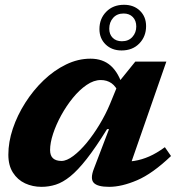

<svg xmlns="http://www.w3.org/2000/svg" viewBox="-20 -748 724 782"><path d="M362.5 -61 424 -222H416Q369.5 -147 333 -100.5Q296.5 -54 266 -29.5Q235.5 -5 207.2 4Q179 13 149 13Q113 13 82.2 -1.2Q51.5 -15.5 32.8 -44.8Q14 -74 14 -118Q14 -169.5 32.2 -224Q50.5 -278.5 82.8 -329.2Q115 -380 157.5 -420.8Q200 -461.5 248.8 -485.2Q297.5 -509 348.5 -509Q399 -509 431.2 -480.2Q463.5 -451.5 481 -392.5L467 -363Q453 -396 434.2 -409Q415.5 -422 390.5 -422Q362 -422 332.8 -402Q303.5 -382 277 -349.5Q250.5 -317 229.5 -278.8Q208.5 -240.5 196.2 -203.2Q184 -166 184 -137Q184 -114 196 -103.2Q208 -92.5 230.5 -92.5Q251.5 -92.5 278.8 -113Q306 -133.5 333.8 -167.2Q361.5 -201 386.2 -242.2Q411 -283.5 428 -324.5L465.5 -416L531 -497H657.5L497.5 -37.5L465 -89.5Q498 -88 527.8 -92.8Q557.5 -97.5 587.8 -110.8Q618 -124 651.5 -148.5L676.5 -112.5Q601 -40.5 538.2 -13.8Q475.5 13 424.5 13Q377 13 361.8 -3.5Q346.5 -20 362.5 -61ZM485 -728.5Q525 -728.5 550 -704.2Q575 -680 575 -641.5Q575 -599.5 547.5 -571Q520 -542.5 475 -542.5Q435.5 -542.5 410.2 -567Q385 -591.5 385 -629.5Q385 -672 412.8 -700.2Q440.5 -728.5 485 -728.5ZM476.5 -580Q503.5 -580 519.2 -597.5Q535 -615 535 -640Q535 -664 521 -678.5Q507 -693 483.5 -693Q456.5 -693 440.8 -675.2Q425 -657.5 425 -631Q425 -608 439 -594Q453 -580 476.5 -580Z"/></svg>

Font: Newsreader 9pt
Style: Bold Italic
Weight: 700
Italic angle: -17°
Designer: Hugues Gentile
Foundry: Production Type
Version: Version 1.003